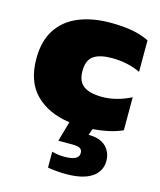

<svg xmlns="http://www.w3.org/2000/svg" viewBox="-109 -563 732 881"><g transform="rotate(15 256.5 -122.0)"><path d="M286 240Q268 240 240 237.5Q212 235 201 232V157Q230 165 260 165Q329 165 329 130Q329 112 316.5 106.5Q304 101 284 101H215L242 6Q140 -8 80 -68Q20 -128 20 -237Q20 -321 56 -376Q92 -431 157 -457.5Q222 -484 307 -484Q362 -484 406.5 -476.5Q451 -469 491 -450V-300Q430 -329 355 -329Q297 -329 268 -308.5Q239 -288 239 -237Q239 -188 268 -166.5Q297 -145 356 -145Q392 -145 427 -154.5Q462 -164 493 -180V-23Q461 -9 426.5 -1.5Q392 6 353 9L342 39Q397 39 424.5 66Q452 93 452 134Q452 183 410.5 211.5Q369 240 286 240Z"/></g></svg>

Font: Kanit ExtraBold
Style: Regular
Weight: 800
Designer: Katatrad Team
Foundry: CadsonDemak
Version: Version 2.000; ttfautohint (v1.8.3)